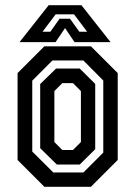

<svg xmlns="http://www.w3.org/2000/svg" viewBox="-20 -718 520 738"><path d="M150.5 0 47.5 -103V-437L150.5 -540H329.5L432.5 -437V-103L329.5 0ZM185 -55H300.5L377 -131.5V-408.5L300.5 -485.5H181.5L104 -408V-135.5ZM198.5 -85.5 134.5 -148.5V-395L195.5 -454.5H286.5L346 -395.5V-144.5L286.5 -85.5ZM219.5 -141.5H260.5L291 -172V-368L260.5 -398.5H219.5L189 -368V-172ZM167 -698H293L405 -556H266.5L230 -610L193.5 -556H55ZM194 -663 143.5 -596H173.5L209 -646H249L285 -596H315L264.5 -663Z"/></svg>

Font: Tourney Condensed SemiBold
Style: Regular
Weight: 600
Width: 3
Designer: Tyler Finck
Foundry: Etcetera Type Co
Version: Version 1.010; ttfautohint (v1.8.3)